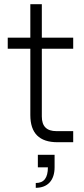

<svg xmlns="http://www.w3.org/2000/svg" viewBox="-20 -680 403 918"><path d="M255 0H330V-53H250C203 -53 180 -76 180 -123V-447H330V-500H180V-660H125V-500H17V-447H125V-130C125 -43 168 0 255 0ZM151 195V218C208 218 241 182 241 120V60H161V120H209C209 171 190 195 151 195Z"/></svg>

Font: Uncut Sans Light
Style: Regular
Weight: 300
Designer: Kasper Nordkvist
Foundry: UNCUT.wtf
Version: Version 1.304;Glyphs 3.2 (3246)